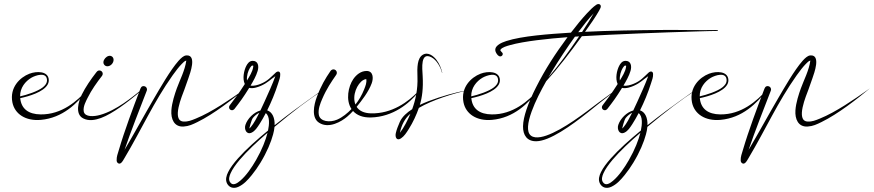

<svg xmlns="http://www.w3.org/2000/svg" viewBox="-20 -593 4310 947"><path d="M220.6 -199.1C218.5 -242.5 162.1 -243.5 125.1 -229.4C78.3 -211.5 27 -161.8 41 -88.6C52 -31.3 105.9 5.1 181.8 -1.8C288.8 -11.5 361.3 -82.8 410.5 -148.4C411.6 -149.8 414 -151.7 414 -153.2C414 -153.5 413.8 -153.7 413.5 -153.7C412.4 -153.7 410.5 -150.4 409.5 -149.2C360.8 -94.8 285 -27.6 180.6 -28.7C120.2 -29.4 84.9 -56.2 79.7 -108.8C123.4 -118.1 193.4 -139 214.5 -175.1C219.1 -183 221 -191.1 220.6 -199.1ZM134.5 -209.5C154.8 -221.3 209.7 -240.3 211.8 -198.7C212.6 -182.4 202 -171 191.4 -162.4C166.6 -142.5 111.8 -124.9 79.2 -117.7C78.4 -160.2 105.4 -192.3 134.5 -209.5Z M533.8 -313.1C512.6 -331.8 474.2 -290 497.1 -270.5C506.4 -262.5 522.2 -265.7 532.2 -277.4C542.2 -289.1 542.9 -305.1 533.8 -313.1ZM486.8 -229.1C486.8 -238 479.5 -245.5 470.4 -245.5C461.6 -245.5 458.3 -240.3 453.1 -233.8C429 -203 401.3 -162.8 383 -125.6C368 -94.9 347.9 -30.4 390.5 -9C418.1 5.2 449.8 -0.7 478 -11C536.9 -32.5 614.9 -94.5 651.5 -124.4C662.3 -133.2 677.8 -148.5 689.4 -157.9C689.5 -158.1 689.6 -158.3 689.6 -158.5C689.6 -158.9 689.3 -159.4 688.9 -159.2C687.5 -158.5 685.4 -156.5 683.2 -154.8C632.5 -114.2 555.1 -48.7 473.2 -26C444.6 -18 398.8 -14.2 393.1 -42.9C388.4 -67.1 405 -95.7 412.5 -111.1C431 -148.8 458.4 -187.2 483.1 -218.7C485.1 -221.2 486.8 -225.8 486.8 -229.1Z M909.2 -207.1C917.7 -231.9 951.7 -322.1 900.3 -319.8C891.5 -319.5 884.9 -315.3 879.4 -311.1C873.2 -306.4 866.7 -300 860.3 -292.7C819.7 -246.8 768.8 -157.2 740.8 -109.5C692.6 -27.3 643.2 63.7 594.3 146.2C624.9 55.4 671.5 -61.4 704 -146C704.6 -147.6 705.1 -150.2 705.1 -151.9C705.1 -161 697.7 -168.3 688.7 -168.3C676.8 -168.3 674.2 -160 669.9 -148.8C638.6 -67.4 592.9 55.1 566.8 144.8C560.4 166.6 554.7 179.1 555.3 198.7C555.7 211 568.5 220 578.9 209.1C585.2 202.6 588.4 196.1 594.3 186.2C679.1 44 737.3 -88.7 831.8 -222C847.5 -244.1 863 -263.9 876.5 -277.6C884.3 -285.4 890.2 -292.3 898.9 -294.3C892.5 -246.1 866.7 -197.6 852.2 -157.5C841.9 -128.8 828 -87.1 825.3 -49.3C822.2 -5.7 839 34.1 885.7 31.1C912.2 29.4 930.6 20.3 953.7 9C1036.8 -31.7 1128.6 -104.3 1191.1 -156.2C1191.3 -156.4 1191.5 -156.5 1191.6 -156.7C1191.6 -156.7 1187.9 -154.1 1187.4 -153.8L1178.3 -147.3C1118.4 -105.1 1024.1 -39.7 946 -8.2C924.2 0.6 908.2 7.6 885.3 6.5C823.9 3.4 879.9 -124.7 889.4 -151.1C893.4 -162.4 903.3 -189.8 909.2 -207.1Z M1334.5 24.6C1335.7 -10.8 1324.1 -39.8 1297.9 -48.8C1317.9 -89.2 1337 -134.5 1351.9 -181.8C1357.6 -199.9 1362.8 -211.2 1362.2 -228.1C1361.7 -242.6 1348.8 -243 1340.3 -235.1C1315 -212 1301.2 -193.9 1265.4 -179.4C1252.5 -174.2 1233.6 -168 1215.9 -170.8C1228.7 -192.2 1243.6 -218.3 1250.9 -243.3C1258 -267.5 1253.1 -293.4 1225.6 -292.9C1209.5 -292.4 1200.7 -279.2 1194.8 -268C1183.5 -246.1 1174.6 -205.9 1187.4 -178.6C1157.2 -131.3 1142 -111.1 1112.7 -73C1111 -70.8 1109.6 -66.8 1109.6 -64C1109.6 -55.8 1116.2 -49.3 1124.3 -49.3C1128.2 -49.3 1133.4 -51.8 1135.9 -54.9C1165.1 -92.4 1180 -112.6 1209.1 -159.6C1230 -154.5 1255.2 -164.4 1269.1 -170.8C1301.3 -185.5 1312.2 -200 1338.1 -217.2C1324.2 -178.4 1302.3 -130.8 1286.1 -94.9C1286.2 -95 1285 -92.4 1285 -92.4C1279.6 -80.5 1272.4 -64.7 1264.4 -48.1C1232.1 -39.4 1201 -8.7 1190.5 23C1183.2 44.9 1196 73.6 1221.6 60.9C1238.3 52.7 1248.5 36.3 1259.8 19.2C1270.8 2.3 1281.5 -17 1290.9 -35C1311.9 -19.2 1308.1 21.6 1302 50.8C1248.1 95 1193.2 143.8 1153.7 188.3C1132.4 212.2 1115.2 235.3 1105.2 255.9C1096.8 273.1 1090.2 293.4 1100.1 312.3C1110.3 331.9 1131.7 339.6 1156 328.4C1182.9 316 1202 294.9 1221.8 270.6C1237.1 251.9 1251.7 230.8 1264.7 209.5C1296.7 157 1317.1 107.1 1326.9 70.2C1330.7 55.8 1332.8 46.2 1334 32.7C1433.8 -50 1494.1 -96.5 1578.9 -152.1C1579.5 -152.5 1589.4 -160 1582.6 -155.9C1553.1 -137.8 1541.9 -128.8 1501.7 -100.5C1462.8 -72.9 1399.7 -27.3 1334.5 24.6ZM1204 62.5C1204.1 62.5 1204.2 62.6 1204.3 62.6C1204.2 62.6 1204.1 62.5 1204 62.5ZM1212.7 -257.9C1215.3 -261.9 1221.8 -271.5 1225.6 -269.4C1230.7 -269.2 1229.5 -267.9 1228.8 -262.4C1225.5 -239.1 1209.8 -215.1 1198.2 -196C1195.8 -219.6 1203.9 -243.7 1212.7 -257.9ZM1227.5 -11.5C1236.6 -22.3 1246.6 -31 1258.8 -36.7C1247 -13.1 1231.7 16.9 1216.6 34.1C1214.6 36.4 1209.6 40.9 1209.6 40.9C1209.6 40.9 1219.6 -2 1227.5 -11.5ZM1299.5 61.8C1290.8 97 1272.8 144.3 1242.8 196.5C1221.9 233 1194.1 273.8 1164.5 298.7C1151.2 309.9 1127.8 327.3 1114.1 304.5C1106.4 291.7 1111.1 275.8 1117.4 261.5C1125.9 242.2 1141.5 219.7 1161.9 195.5C1198.2 152.6 1248.8 105.3 1299.5 61.8Z M1624.7 -250.9C1619.8 -250.9 1613.7 -247.7 1610.9 -243.8C1610.9 -243.8 1610.1 -242.7 1609.2 -241.4C1585.4 -206.9 1562.4 -168.1 1542.7 -114.9C1527.9 -75.2 1514.8 -12.5 1553.8 12.4C1602.7 43.7 1665.2 5.5 1692.1 -17.3C1702.9 -26.4 1712.7 -36.1 1721.3 -45.5C1740 -24.7 1769.3 -12.6 1809.3 -13.6C1917.4 -16.3 1998.9 -81.9 2044.5 -140C2052.5 -150.2 2056.4 -156.4 2056.4 -156.7C2056.4 -156.9 2056.2 -157.1 2056 -157.1C2055.9 -157.1 2055.8 -157 2055.8 -156.9C2055.8 -156.9 2052.6 -152.8 2042.3 -141.8C1995.5 -92.3 1913.2 -31 1809.3 -33.9C1775.3 -34.9 1751.9 -46.1 1739 -66C1765.3 -98.4 1797.4 -139.1 1813.4 -182.3C1822.9 -207.9 1820.9 -243 1788.1 -243C1759.1 -243 1736.4 -223 1722.5 -202.8C1697.4 -166.2 1684.4 -98.9 1713.6 -55.3C1694.6 -35.5 1669.6 -14.3 1642.5 -2.8C1606.8 12.4 1558.5 7.1 1552.5 -26.8C1547.7 -54.1 1559.9 -83.1 1569 -104.5C1590.6 -155 1614.4 -189.4 1638.4 -224.2C1640.2 -226.6 1641.5 -231 1641.5 -234C1641.5 -243.3 1634 -250.9 1624.7 -250.9ZM1786.6 -202.9C1789.4 -184.7 1782.9 -169.7 1776.1 -152.3C1765.3 -124.5 1749.6 -97.9 1733.1 -77.5C1715.2 -123.2 1742.6 -181 1771.3 -197.9C1777.4 -201.5 1782.5 -202.7 1786.6 -202.9Z M2131.9 -298.9C2119.5 -314.6 2092.4 -339.1 2065.4 -322.9C2037.5 -306.1 2037.2 -259.8 2039 -213.9C2041.4 -152.7 2029.3 -98.9 2013 -54.5C1988.1 -38.6 1963.6 -18 1951.8 8.7C1943.5 28.2 1936.6 44.6 1932.3 63.3C1927.6 83.6 1936.6 103.4 1957.6 89.6C1973.8 78.9 1984.2 62.4 1996.5 42.9C2017 10.4 2034.1 -26.7 2045.9 -60.8C2116.1 -101.5 2210.7 -129.9 2290.7 -149.3C2290.8 -149.4 2290.8 -149.4 2290.8 -149.5C2290.8 -149.5 2244.5 -139.9 2235.4 -137.7C2183.5 -125.5 2101.3 -100.4 2050.8 -75.6C2062.1 -112.1 2068.1 -157.7 2064.7 -217.6C2062.3 -258.5 2053.8 -337.3 2107 -311C2134.1 -297.6 2153.6 -260.8 2160 -234.6C2160.1 -234.3 2160.4 -234.1 2160.6 -234.1C2161 -234.1 2161.3 -234.4 2161.3 -234.7C2161.3 -234.8 2161.3 -234.8 2161.3 -234.9C2156.6 -254 2148.1 -278.4 2131.9 -298.9ZM2004.2 -32.1C1991.1 -0.6 1971.8 37.7 1952.3 62C1960.6 23.2 1976.6 -8.9 2004.2 -32.1Z M2445.6 -199.1C2443.5 -242.5 2387.1 -243.5 2350.1 -229.4C2303.3 -211.5 2252 -161.8 2266 -88.6C2277 -31.3 2330.9 5.1 2406.8 -1.8C2513.8 -11.5 2586.3 -82.8 2635.5 -148.4C2636.6 -149.8 2639 -151.7 2639 -153.2C2639 -153.5 2638.8 -153.7 2638.5 -153.7C2637.4 -153.7 2635.5 -150.4 2634.5 -149.2C2585.8 -94.8 2510 -27.6 2405.6 -28.7C2345.2 -29.4 2309.9 -56.2 2304.7 -108.8C2348.4 -118.1 2418.4 -139 2439.5 -175.1C2444.1 -183 2446 -191.1 2445.6 -199.1ZM2359.5 -209.5C2379.8 -221.3 2434.7 -240.3 2436.8 -198.7C2437.6 -182.4 2427 -171 2416.4 -162.4C2391.6 -142.5 2336.8 -124.9 2304.2 -117.7C2303.4 -160.2 2330.4 -192.3 2359.5 -209.5Z M2941.8 -553.9C2948.2 -569.8 2934.2 -578 2921.4 -569.7C2904.7 -558.5 2889.4 -542.7 2874.3 -526.5C2850 -500.4 2820.5 -464.2 2796 -432C2688.1 -425.2 2554.9 -415.8 2477 -390.5C2454.2 -383.1 2407.5 -365.1 2427.9 -330.9C2432.2 -323.8 2438.7 -314.8 2447.6 -314.8C2454.3 -314.8 2459.8 -320.3 2459.8 -327C2459.8 -335.7 2443.9 -341.4 2448.9 -348.5C2456.9 -359.7 2479.8 -366 2496.1 -370.6C2565.3 -390.1 2683.3 -402.2 2779.2 -409.6C2717.6 -326.1 2670.6 -254.4 2623.5 -161.4C2606 -126.9 2588.7 -88.6 2576.5 -52.1C2566.9 -23.3 2560.1 5.2 2559.7 29.9C2559 74.4 2580.3 104.6 2625.4 103.7C2642.1 103.4 2660.6 98.5 2680 90.8C2764.2 57.1 2869.1 -30 2934.4 -82.7C2967.2 -109.2 3002.1 -135.2 3028.5 -155.4C3028.7 -155.5 3028.9 -155.8 3028.9 -156.1C3028.9 -156.6 3028.4 -157 3028 -157C3027.8 -157 3027.6 -157 3027.5 -156.9C3000.6 -136.4 2964.9 -112 2931.3 -86.6C2866.3 -37.3 2758.3 46.8 2674.4 75.7C2637.1 88.6 2595.8 92 2586.4 56.1C2584.5 49.1 2583.9 40.6 2584.4 30.8C2585.6 9.8 2592.3 -15.7 2602.2 -43.1C2620.4 -93.5 2648.3 -147 2674 -192.4C2734.3 -258.9 2790.5 -332 2850 -414.4C3010.9 -423.9 3242.2 -432.8 3412 -437.8L3481.1 -439.8C3494.9 -440.2 3521.4 -439.2 3521.4 -442.9C3521.4 -444.1 3520.4 -445 3519.2 -445C3425.2 -443.3 3357.1 -445.8 3251 -445.2C3131.6 -444.6 2970.1 -441.7 2865.6 -436.1C2895.2 -477.8 2915.2 -505.7 2934.8 -540.2C2937.8 -545.5 2940.3 -550.2 2941.8 -553.9ZM2908.2 -527.3C2894.6 -503 2874.1 -470.3 2850.9 -435.3C2845.2 -435 2838.8 -434.6 2832.1 -434.2C2858.5 -469.6 2881.7 -499 2908.2 -527.3ZM2836.3 -413.5C2784.6 -337.4 2737.3 -272.3 2685 -211.6C2690.5 -221 2695.8 -230 2700.8 -238.2C2700.8 -238.2 2702.4 -240.9 2702.4 -240.9C2733.4 -292.3 2777.7 -359.7 2815.8 -412.2C2823.1 -412.7 2829.9 -413.1 2836.3 -413.5Z M3173.5 24.6C3174.7 -10.8 3163.1 -39.8 3136.9 -48.8C3156.9 -89.2 3176 -134.5 3190.9 -181.8C3196.6 -199.9 3201.8 -211.2 3201.2 -228.1C3200.7 -242.6 3187.8 -243 3179.3 -235.1C3154 -212 3140.2 -193.9 3104.4 -179.4C3091.5 -174.2 3072.6 -168 3054.9 -170.8C3067.7 -192.2 3082.6 -218.3 3089.9 -243.3C3097 -267.5 3092.1 -293.4 3064.6 -292.9C3048.5 -292.4 3039.7 -279.2 3033.8 -268C3022.5 -246.1 3013.6 -205.9 3026.4 -178.6C2996.2 -131.3 2981 -111.1 2951.7 -73C2950 -70.8 2948.6 -66.8 2948.6 -64C2948.6 -55.8 2955.2 -49.3 2963.3 -49.3C2967.2 -49.3 2972.4 -51.8 2974.9 -54.9C3004.1 -92.4 3019 -112.6 3048.1 -159.6C3069 -154.5 3094.2 -164.4 3108.1 -170.8C3140.3 -185.5 3151.2 -200 3177.1 -217.2C3163.2 -178.4 3141.3 -130.8 3125.1 -94.9C3125.2 -95 3124 -92.4 3124 -92.4C3118.6 -80.5 3111.4 -64.7 3103.4 -48.1C3071.1 -39.4 3040 -8.7 3029.5 23C3022.2 44.9 3035 73.6 3060.6 60.9C3077.3 52.7 3087.5 36.3 3098.8 19.2C3109.8 2.3 3120.5 -17 3129.9 -35C3150.9 -19.2 3147.1 21.6 3141 50.8C3087.1 95 3032.2 143.8 2992.7 188.3C2971.4 212.2 2954.2 235.3 2944.2 255.9C2935.8 273.1 2929.2 293.4 2939.1 312.3C2949.3 331.9 2970.7 339.6 2995 328.4C3021.9 316 3041 294.9 3060.8 270.6C3076.1 251.9 3090.7 230.8 3103.7 209.5C3135.7 157 3156.1 107.1 3165.9 70.2C3169.7 55.8 3171.8 46.2 3173 32.7C3272.8 -50 3333.1 -96.5 3417.9 -152.1C3418.5 -152.5 3428.4 -160 3421.6 -155.9C3392.1 -137.8 3380.9 -128.8 3340.7 -100.5C3301.8 -72.9 3238.7 -27.3 3173.5 24.6ZM3043 62.5C3043.1 62.5 3043.2 62.6 3043.3 62.6C3043.2 62.6 3043.1 62.5 3043 62.5ZM3051.7 -257.9C3054.3 -261.9 3060.8 -271.5 3064.6 -269.4C3069.7 -269.2 3068.5 -267.9 3067.8 -262.4C3064.5 -239.1 3048.8 -215.1 3037.2 -196C3034.8 -219.6 3042.9 -243.7 3051.7 -257.9ZM3066.5 -11.5C3075.6 -22.3 3085.6 -31 3097.8 -36.7C3086 -13.1 3070.7 16.9 3055.6 34.1C3053.6 36.4 3048.6 40.9 3048.6 40.9C3048.6 40.9 3058.6 -2 3066.5 -11.5ZM3138.5 61.8C3129.8 97 3111.8 144.3 3081.8 196.5C3060.9 233 3033.1 273.8 3003.5 298.7C2990.2 309.9 2966.8 327.3 2953.1 304.5C2945.4 291.7 2950.1 275.8 2956.4 261.5C2964.9 242.2 2980.5 219.7 3000.9 195.5C3037.2 152.6 3087.8 105.3 3138.5 61.8Z M3572.6 -199.1C3570.5 -242.5 3514.1 -243.5 3477.1 -229.4C3430.3 -211.5 3379 -161.8 3393 -88.6C3404 -31.3 3457.9 5.1 3533.8 -1.8C3640.8 -11.5 3713.3 -82.8 3762.5 -148.4C3763.6 -149.8 3766 -151.7 3766 -153.2C3766 -153.5 3765.8 -153.7 3765.5 -153.7C3764.4 -153.7 3762.5 -150.4 3761.5 -149.2C3712.8 -94.8 3637 -27.6 3532.6 -28.7C3472.2 -29.4 3436.9 -56.2 3431.7 -108.8C3475.4 -118.1 3545.4 -139 3566.5 -175.1C3571.1 -183 3573 -191.1 3572.6 -199.1ZM3486.5 -209.5C3506.8 -221.3 3561.7 -240.3 3563.8 -198.7C3564.6 -182.4 3554 -171 3543.4 -162.4C3518.6 -142.5 3463.8 -124.9 3431.2 -117.7C3430.4 -160.2 3457.4 -192.3 3486.5 -209.5Z M3987.2 -207.1C3995.7 -231.9 4029.7 -322.1 3978.3 -319.8C3969.5 -319.5 3962.9 -315.3 3957.4 -311.1C3951.2 -306.4 3944.7 -300 3938.3 -292.7C3897.7 -246.8 3846.8 -157.2 3818.8 -109.5C3770.6 -27.3 3721.2 63.7 3672.3 146.2C3702.9 55.4 3749.5 -61.4 3782 -146C3782.6 -147.6 3783.1 -150.2 3783.1 -151.9C3783.1 -161 3775.7 -168.3 3766.7 -168.3C3754.8 -168.3 3752.2 -160 3747.9 -148.8C3716.6 -67.4 3670.9 55.1 3644.8 144.8C3638.4 166.6 3632.7 179.1 3633.3 198.7C3633.7 211 3646.5 220 3656.9 209.1C3663.2 202.6 3666.4 196.1 3672.3 186.2C3757.1 44 3815.3 -88.7 3909.8 -222C3925.5 -244.1 3941 -263.9 3954.5 -277.6C3962.3 -285.4 3968.2 -292.3 3976.9 -294.3C3970.5 -246.1 3944.7 -197.6 3930.2 -157.5C3919.9 -128.8 3906 -87.1 3903.3 -49.3C3900.2 -5.7 3917 34.1 3963.7 31.1C3990.2 29.4 4008.6 20.3 4031.7 9C4114.8 -31.7 4206.6 -104.3 4269.1 -156.2C4269.3 -156.4 4269.5 -156.5 4269.6 -156.7C4269.6 -156.7 4265.9 -154.1 4265.4 -153.8L4256.3 -147.3C4196.4 -105.1 4102.1 -39.7 4024 -8.2C4002.2 0.6 3986.2 7.6 3963.3 6.5C3901.9 3.4 3957.9 -124.7 3967.4 -151.1C3971.4 -162.4 3981.3 -189.8 3987.2 -207.1Z"/></svg>

Font: Sinatra
Style: Regular
Weight: 400
Designer: Fahmi
Version: Version 0.1